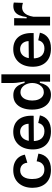

<svg xmlns="http://www.w3.org/2000/svg" viewBox="997 -1746 762 2796"><g transform="rotate(-90 1378.0 -348.0)"><path d="M305 13Q237 13 187.5 -7Q138 -27 105.5 -63.5Q73 -100 57 -149Q41 -198 41 -255Q41 -316 57.5 -366.5Q74 -417 107 -455.5Q140 -494 188.5 -515Q237 -536 300 -536Q363 -536 410 -514.5Q457 -493 485.5 -455.5Q514 -418 524 -367L406 -331Q404 -362 390 -385.5Q376 -409 352 -422Q328 -435 295 -435Q264 -435 240.5 -423Q217 -411 201 -387.5Q185 -364 177 -332Q169 -300 169 -260Q169 -204 184 -165Q199 -126 229.5 -104.5Q260 -83 306 -83Q347 -83 372.5 -99Q398 -115 411 -140Q424 -165 427 -195L539 -170Q534 -130 517 -96.5Q500 -63 471 -38Q442 -13 400.5 0Q359 13 305 13Z M865 13Q801 13 752 -5Q703 -23 669 -57.5Q635 -92 617.5 -141Q600 -190 600 -252Q600 -314 617 -366Q634 -418 667 -456Q700 -494 747.5 -515Q795 -536 856 -536Q913 -536 958 -517Q1003 -498 1034 -460.5Q1065 -423 1079.5 -367.5Q1094 -312 1090 -239L681 -236V-309L1015 -313L972 -272Q978 -328 963.5 -364Q949 -400 921 -418Q893 -436 857 -436Q816 -436 785 -414.5Q754 -393 737.5 -352.5Q721 -312 721 -254Q721 -167 759.5 -124.5Q798 -82 865 -82Q895 -82 915.5 -89.5Q936 -97 950 -109.5Q964 -122 972.5 -138Q981 -154 985 -172L1096 -148Q1088 -111 1070 -81.5Q1052 -52 1023.5 -30.5Q995 -9 956 2Q917 13 865 13Z M1395 13Q1329 13 1281 -20.5Q1233 -54 1206.5 -116Q1180 -178 1180 -262Q1180 -342 1204 -403.5Q1228 -465 1274.5 -500Q1321 -535 1390 -535Q1442 -535 1477 -514.5Q1512 -494 1534 -457Q1556 -420 1568 -371H1589Q1583 -402 1578 -433.5Q1573 -465 1570 -493.5Q1567 -522 1567 -544V-709H1694V-254V0H1586L1588 -149H1570Q1558 -96 1535.5 -60Q1513 -24 1478 -5.5Q1443 13 1395 13ZM1434 -91Q1468 -91 1493 -106.5Q1518 -122 1534.5 -146Q1551 -170 1559 -198.5Q1567 -227 1567 -252V-268Q1567 -288 1561.5 -310Q1556 -332 1545.5 -353.5Q1535 -375 1519 -392.5Q1503 -410 1481.5 -420.5Q1460 -431 1433 -431Q1395 -431 1368 -409Q1341 -387 1326.5 -348.5Q1312 -310 1312 -260Q1312 -209 1327 -171Q1342 -133 1369.5 -112Q1397 -91 1434 -91Z M2069 13Q2005 13 1956 -5Q1907 -23 1873 -57.5Q1839 -92 1821.5 -141Q1804 -190 1804 -252Q1804 -314 1821 -366Q1838 -418 1871 -456Q1904 -494 1951.5 -515Q1999 -536 2060 -536Q2117 -536 2162 -517Q2207 -498 2238 -460.5Q2269 -423 2283.5 -367.5Q2298 -312 2294 -239L1885 -236V-309L2219 -313L2176 -272Q2182 -328 2167.5 -364Q2153 -400 2125 -418Q2097 -436 2061 -436Q2020 -436 1989 -414.5Q1958 -393 1941.5 -352.5Q1925 -312 1925 -254Q1925 -167 1963.5 -124.5Q2002 -82 2069 -82Q2099 -82 2119.5 -89.5Q2140 -97 2154 -109.5Q2168 -122 2176.5 -138Q2185 -154 2189 -172L2300 -148Q2292 -111 2274 -81.5Q2256 -52 2227.5 -30.5Q2199 -9 2160 2Q2121 13 2069 13Z M2405 0V-263V-523H2512L2509 -341H2527Q2536 -406 2555 -449Q2574 -492 2607.5 -513.5Q2641 -535 2691 -535Q2701 -535 2712.5 -533.5Q2724 -532 2739 -528L2734 -395Q2718 -401 2701 -404Q2684 -407 2670 -407Q2631 -407 2603 -386.5Q2575 -366 2557.5 -329Q2540 -292 2532 -241V0Z"/></g></svg>

Font: Bricolage Grotesque 18pt SemiBold
Style: Regular
Weight: 600
Version: Version 1.001;gftools[0.9.33.dev8+g029e19f]